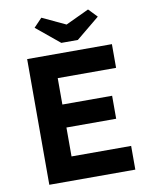

<svg xmlns="http://www.w3.org/2000/svg" viewBox="-97 -981 830 1053"><g transform="rotate(-10 317.5 -455.0)"><path d="M91 0V-700H563V-568H238V-421H515V-293H238V-132H570V0ZM291 -755 161 -862 207 -910 337 -849 467 -910 513 -862 383 -755Z"/></g></svg>

Font: Readex Pro SemiBold
Style: Regular
Weight: 600
Designer: Bonnie Shaver-Troup, Thomas Jockin
Foundry: Lexend
Version: Version 1.204; ttfautohint (v1.8.4.7-5d5b)